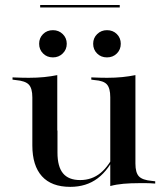

<svg xmlns="http://www.w3.org/2000/svg" viewBox="-20 -718 656 751"><path d="M204 -415.3V-207.3H106.5V-337.1Q106.5 -372.6 92.7 -387.1Q79 -401.6 41.9 -404.8L29 -406.5V-415.3Q50.8 -414.5 63.7 -414.1Q76.6 -413.7 92.7 -413.7Q125 -413.7 152.8 -416.5Q180.6 -419.4 204 -424.2ZM204.8 -207.3V-121Q204.8 -66.1 226.6 -39.9Q248.4 -13.7 293.5 -13.7Q339.5 -13.7 373.4 -41.5Q407.3 -69.4 434.7 -129L436.3 -122.6Q406.5 -54 362.1 -20.6Q317.7 12.9 254.8 12.9Q181.5 12.9 144 -28.6Q106.5 -70.2 106.5 -149.2V-207.3ZM411.3 0V-207.3H509.7V-78.2Q509.7 -42.7 523.4 -28.2Q537.1 -13.7 573.4 -10.5L587.1 -8.9V0Q565.3 -1.6 552.4 -1.6Q539.5 -1.6 523.4 -1.6Q491.1 -1.6 463.3 0.8Q435.5 3.2 411.3 9.7ZM509.7 -415.3V-207.3H411.3V-337.9Q411.3 -372.6 398.4 -387.5Q385.5 -402.4 350 -404.8L337.1 -406.5V-415.3Q358.9 -414.5 371.4 -414.1Q383.9 -413.7 399.2 -413.7Q430.6 -413.7 458.5 -416.5Q486.3 -419.4 509.7 -424.2ZM398.4 -493.5Q375 -493.5 359.7 -508.9Q344.4 -524.2 344.4 -546.8Q344.4 -569.4 360.1 -584.7Q375.8 -600 398.4 -600Q421.8 -600 437.1 -584.7Q452.4 -569.4 452.4 -546.8Q452.4 -524.2 437.1 -508.9Q421.8 -493.5 398.4 -493.5ZM187.1 -493.5Q163.7 -493.5 148.4 -508.9Q133.1 -524.2 133.1 -546.8Q133.1 -569.4 148.4 -584.7Q163.7 -600 187.1 -600Q209.7 -600 225.4 -584.7Q241.1 -569.4 241.1 -546.8Q241.1 -524.2 225.4 -508.9Q209.7 -493.5 187.1 -493.5ZM137.1 -688.7V-698.4H448.4V-688.7Z"/></svg>

Font: Playfair 144pt SemiExpanded SemiBold
Style: Regular
Weight: 600
Width: 6
Designer: Claus Eggers Sørensen
Foundry: Claus Eggers Sørensen
Version: Version 2.203